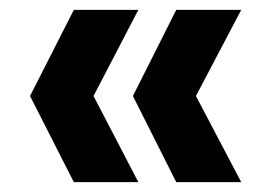

<svg xmlns="http://www.w3.org/2000/svg" viewBox="-20 -490 560 390"><path d="M338 -120 250 -295 338 -470H470L378 -295L470 -120ZM130 -120 41 -295 130 -470H261L170 -295L261 -120Z"/></svg>

Font: DM Sans 20pt ExtraBold
Style: Regular
Weight: 800
Version: Version 4.004;gftools[0.9.30]